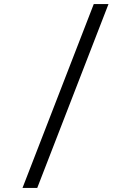

<svg xmlns="http://www.w3.org/2000/svg" viewBox="-20 -780 640 938"><path d="M90 138 438 -760H510L162 138Z"/></svg>

Font: IBM Plex Mono
Style: Regular
Weight: 400
Monospace: yes
Designer: Mike Abbink, Paul van der Laan, Pieter van Rosmalen
Foundry: Bold Monday
Version: Version 2.3